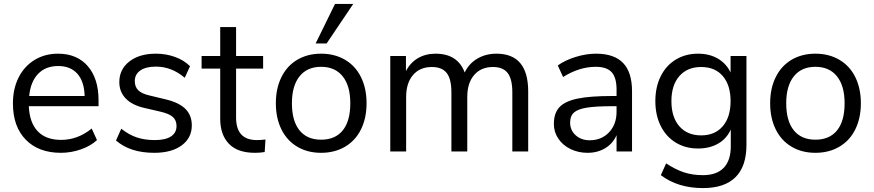

<svg xmlns="http://www.w3.org/2000/svg" viewBox="-20 -773 4460 980"><path d="M483 -231H127Q131 -146 173 -102.5Q215 -59 292 -59Q377 -59 448 -117L475 -58Q443 -28 393 -10.5Q343 7 291 7Q177 7 111.5 -60Q46 -127 46 -245Q46 -320 75 -377.5Q104 -435 156.5 -467Q209 -499 276 -499Q373 -499 428 -435.5Q483 -372 483 -261ZM129 -283H412Q410 -357 375 -396.5Q340 -436 277 -436Q213 -436 174.5 -396Q136 -356 129 -283Z M572 -56 599 -116Q638 -85 678.5 -71.5Q719 -58 770 -58Q824 -58 852.5 -76.5Q881 -95 881 -130Q881 -159 862 -176Q843 -193 799 -203L717 -222Q655 -236 622 -270Q589 -304 589 -354Q589 -419 640 -459Q691 -499 776 -499Q827 -499 873 -482.5Q919 -466 950 -435L923 -376Q856 -433 776 -433Q725 -433 696.5 -413.5Q668 -394 668 -359Q668 -330 685.5 -312.5Q703 -295 742 -286L825 -266Q893 -250 926 -217.5Q959 -185 959 -133Q959 -69 907.5 -31Q856 7 767 7Q644 7 572 -56Z M1335 -61 1331 3Q1308 7 1281 7Q1193 7 1148.5 -39Q1104 -85 1104 -167V-423H1009V-487H1104V-635H1185V-487H1323V-423H1185V-173Q1185 -58 1291 -58Q1313 -58 1335 -61Z M1388 -246Q1388 -322 1416.5 -379.5Q1445 -437 1497.5 -468Q1550 -499 1619 -499Q1688 -499 1741 -468Q1794 -437 1822.5 -379.5Q1851 -322 1851 -246Q1851 -170 1822.5 -112.5Q1794 -55 1741 -24Q1688 7 1619 7Q1550 7 1497.5 -24Q1445 -55 1416.5 -112.5Q1388 -170 1388 -246ZM1768 -246Q1768 -335 1729 -383.5Q1690 -432 1619 -432Q1548 -432 1509 -383.5Q1470 -335 1470 -246Q1470 -156 1508.5 -108Q1547 -60 1619 -60Q1691 -60 1729.5 -107.5Q1768 -155 1768 -246ZM1647 -551H1591L1690 -753H1783Z M2676 -306V0H2595V-302Q2595 -369 2571.5 -400Q2548 -431 2496 -431Q2435 -431 2400 -390Q2365 -349 2365 -278V0H2284V-302Q2284 -370 2260 -400.5Q2236 -431 2184 -431Q2123 -431 2088 -390Q2053 -349 2053 -278V0H1972V-487H2052V-410Q2074 -453 2113 -476Q2152 -499 2203 -499Q2316 -499 2352 -403Q2373 -448 2416 -473.5Q2459 -499 2514 -499Q2676 -499 2676 -306Z M3206 -307V0H3127V-83Q3108 -40 3069 -16.5Q3030 7 2979 7Q2932 7 2892.5 -12Q2853 -31 2830 -65Q2807 -99 2807 -140Q2807 -195 2835 -225.5Q2863 -256 2927 -269.5Q2991 -283 3105 -283H3127V-316Q3127 -377 3102 -404.5Q3077 -432 3021 -432Q2937 -432 2854 -380L2827 -439Q2865 -466 2918.5 -482.5Q2972 -499 3022 -499Q3115 -499 3160.5 -451.5Q3206 -404 3206 -307ZM3127 -202V-231H3109Q3021 -231 2975 -223.5Q2929 -216 2909.5 -198.5Q2890 -181 2890 -147Q2890 -108 2918.5 -82.5Q2947 -57 2990 -57Q3050 -57 3088.5 -97.5Q3127 -138 3127 -202Z M3790 -487V-33Q3790 76 3734 131.5Q3678 187 3568 187Q3440 187 3353 121L3380 61Q3429 93 3472 107Q3515 121 3568 121Q3638 121 3674 83.5Q3710 46 3710 -26V-112Q3689 -65 3645.5 -40Q3602 -15 3543 -15Q3479 -15 3429.5 -45Q3380 -75 3352.5 -130Q3325 -185 3325 -257Q3325 -329 3352.5 -384Q3380 -439 3429.5 -469Q3479 -499 3543 -499Q3601 -499 3644 -474Q3687 -449 3709 -403V-487ZM3709 -257Q3709 -338 3669.5 -384.5Q3630 -431 3559 -431Q3488 -431 3447.5 -384.5Q3407 -338 3407 -257Q3407 -175 3447.5 -128.5Q3488 -82 3559 -82Q3629 -82 3669 -128.5Q3709 -175 3709 -257Z M3911 -246Q3911 -322 3939.5 -379.5Q3968 -437 4020.5 -468Q4073 -499 4142 -499Q4211 -499 4264 -468Q4317 -437 4345.5 -379.5Q4374 -322 4374 -246Q4374 -170 4345.5 -112.5Q4317 -55 4264 -24Q4211 7 4142 7Q4073 7 4020.5 -24Q3968 -55 3939.5 -112.5Q3911 -170 3911 -246ZM4291 -246Q4291 -335 4252 -383.5Q4213 -432 4142 -432Q4071 -432 4032 -383.5Q3993 -335 3993 -246Q3993 -156 4031.5 -108Q4070 -60 4142 -60Q4214 -60 4252.5 -107.5Q4291 -155 4291 -246Z"/></svg>

Font: wassup Sans
Style: Regular
Weight: 400
Version: Version 2.001